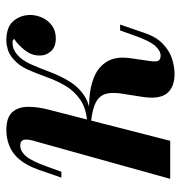

<svg xmlns="http://www.w3.org/2000/svg" viewBox="-2 -568 584 621"><g transform="rotate(-90 290.5 -258.0)"><path d="M404 -72Q400 -48 403.5 -39.5Q407 -31 421 -31Q436 -31 452 -48.5Q468 -66 486 -117L502 -162H521L496 -89Q483 -48 461 -26Q439 -4 413 5Q387 14 361 14Q317 14 297.5 -12Q278 -38 288 -95L296 -146Q303 -183 297.5 -206Q292 -229 268.5 -241Q245 -253 197 -257V-261Q239 -264 280.5 -261.5Q322 -259 354 -245Q386 -231 402.5 -202.5Q419 -174 412 -127ZM464 -510Q451 -510 441.5 -506Q432 -502 424 -495Q405 -479 392.5 -450.5Q380 -422 367.5 -388.5Q355 -355 336.5 -325Q318 -295 288 -276Q258 -257 209 -258L199 -257L201 -268Q249 -271 277.5 -290.5Q306 -310 323 -339Q340 -368 351.5 -400.5Q363 -433 375.5 -461Q388 -489 409 -507Q425 -521 441 -525.5Q457 -530 470 -530Q514 -530 533.5 -506Q553 -482 552 -449Q551 -429 542 -411Q533 -393 516.5 -381.5Q500 -370 476 -370Q448 -370 434 -386.5Q420 -403 421 -424Q421 -448 437.5 -469.5Q454 -491 475 -505Q473 -507 470.5 -508.5Q468 -510 464 -510ZM145 0Q145 0 132 0Q119 0 101.5 0Q84 0 65.5 0Q47 0 34.5 0Q22 0 22 0L142 -431Q151 -459 148.5 -472Q146 -485 130 -485Q111 -485 95 -466Q79 -447 62 -399L45 -352H26L52 -427Q66 -466 85.5 -488.5Q105 -511 129.5 -520.5Q154 -530 179 -530Q221 -530 238 -510.5Q255 -491 255 -459Q255 -427 245 -390Z"/></g></svg>

Font: Playfair Display SemiBold
Style: Italic
Weight: 600
Italic angle: -14°
Designer: Claus Eggers Sørensen
Foundry: Claus Eggers Sørensen
Version: Version 1.203